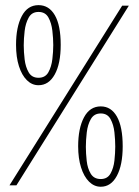

<svg xmlns="http://www.w3.org/2000/svg" viewBox="-20 -722 540 748"><path d="M130 -390Q104.5 -390 84.8 -409.5Q65 -429 53.8 -464.2Q42.5 -499.5 42.5 -547.5Q42.5 -617 65 -659.5Q87.5 -702 130 -702Q171 -702 193.8 -662.5Q216.5 -623 216.5 -547.5Q216.5 -473.5 193.2 -431.8Q170 -390 130 -390ZM372.5 5.5Q347 5.5 327 -14.2Q307 -34 295.8 -69.5Q284.5 -105 284.5 -152Q284.5 -222 307.2 -264.8Q330 -307.5 372.5 -307.5Q413 -307.5 435.5 -267.8Q458 -228 458 -152Q458 -79 435.2 -36.8Q412.5 5.5 372.5 5.5ZM372.5 -24.5Q398.5 -24.5 410.5 -45.8Q422.5 -67 425.8 -96.5Q429 -126 429 -151Q429 -176.5 425.8 -206.5Q422.5 -236.5 410.5 -258.2Q398.5 -280 372.5 -280Q346.5 -280 334 -258.2Q321.5 -236.5 318 -206Q314.5 -175.5 314.5 -150Q314.5 -124.5 317.8 -95.2Q321 -66 333.5 -45.2Q346 -24.5 372.5 -24.5ZM130 -419Q156.5 -419 168.5 -440.5Q180.5 -462 184 -491.8Q187.5 -521.5 187.5 -546.5Q187.5 -572 184 -602.2Q180.5 -632.5 168.5 -654Q156.5 -675.5 130 -675.5Q104 -675.5 91.8 -653.5Q79.5 -631.5 76 -601.2Q72.5 -571 72.5 -545.5Q72.5 -520 76 -490.5Q79.5 -461 91.8 -440Q104 -419 130 -419ZM17 0 456 -700H482L44 0Z"/></svg>

Font: Imbue Thin 10pt Thin
Style: Regular
Weight: 250
Version: Version 1.102